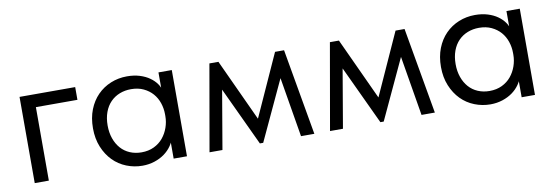

<svg xmlns="http://www.w3.org/2000/svg" viewBox="-42 -702 2787 965"><g transform="rotate(-10 1351.5 -220.0)"><path d="M75 0H147V-375H359V-440H75Z M784 0H852V-309V-316V-440H784V-316L780 -309V-126L784 -111ZM624 8Q657 8 686 -1.5Q715 -11 737 -27Q759 -43 774 -64.5Q789 -86 794 -111V-217H780Q780 -188 770 -159.5Q760 -131 741.5 -108.5Q723 -86 695 -72.5Q667 -59 631 -59Q599 -59 572 -70.5Q545 -82 526 -103.5Q507 -125 496.5 -155Q486 -185 486 -221Q486 -259 497 -289Q508 -319 528 -339.5Q548 -360 575 -370.5Q602 -381 633 -381Q669 -381 696.5 -368Q724 -355 742.5 -334Q761 -313 770.5 -285Q780 -257 780 -227H789V-345Q786 -363 773 -381.5Q760 -400 739 -415Q718 -430 689 -439Q660 -448 624 -448Q580 -448 541 -432Q502 -416 473 -386.5Q444 -357 427.5 -315Q411 -273 411 -220Q411 -167 428.5 -124.5Q446 -82 475 -52.5Q504 -23 543 -7.5Q582 8 624 8Z M967 0H1033L1084 -299L1224 0H1241L1383 -305L1434 0H1502L1425 -440H1379L1236 -124L1090 -440H1044Z M1582 0H1648L1699 -299L1839 0H1856L1998 -305L2049 0H2117L2040 -440H1994L1851 -124L1705 -440H1659Z M2560 0H2628V-309V-316V-440H2560V-316L2556 -309V-126L2560 -111ZM2400 8Q2433 8 2462 -1.5Q2491 -11 2513 -27Q2535 -43 2550 -64.5Q2565 -86 2570 -111V-217H2556Q2556 -188 2546 -159.5Q2536 -131 2517.5 -108.5Q2499 -86 2471 -72.5Q2443 -59 2407 -59Q2375 -59 2348 -70.5Q2321 -82 2302 -103.5Q2283 -125 2272.5 -155Q2262 -185 2262 -221Q2262 -259 2273 -289Q2284 -319 2304 -339.5Q2324 -360 2351 -370.5Q2378 -381 2409 -381Q2445 -381 2472.5 -368Q2500 -355 2518.5 -334Q2537 -313 2546.5 -285Q2556 -257 2556 -227H2565V-345Q2562 -363 2549 -381.5Q2536 -400 2515 -415Q2494 -430 2465 -439Q2436 -448 2400 -448Q2356 -448 2317 -432Q2278 -416 2249 -386.5Q2220 -357 2203.5 -315Q2187 -273 2187 -220Q2187 -167 2204.5 -124.5Q2222 -82 2251 -52.5Q2280 -23 2319 -7.5Q2358 8 2400 8Z"/></g></svg>

Font: Tilda Sans VF
Style: Regular
Weight: 400
Designer: ParaType Ltd
Foundry: ParaType Ltd
Version: Version 1.010